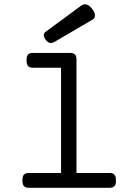

<svg xmlns="http://www.w3.org/2000/svg" viewBox="-20 -892 640 912"><path d="M383.8 -871.6Q400.4 -871.6 416.5 -851.6Q431.2 -832.5 431.2 -818.4Q431.2 -805.7 420.4 -799.3L237.8 -692.4Q229 -687.5 222.2 -687.5Q210.4 -687.5 199.7 -699.7Q188 -712.9 188 -725.1Q188 -734.4 195.8 -740.2L365.7 -865.2Q374.5 -871.6 383.8 -871.6ZM530.8 -35.2Q530.8 -16.1 523.7 -8.1Q516.6 0 500 0H117.2Q100.6 0 93.5 -8.1Q86.4 -16.1 86.4 -35.2Q86.4 -54.2 93.5 -62.3Q100.6 -70.3 117.2 -70.3H270V-570.3H136.7Q120.1 -570.3 113 -578.4Q106 -586.4 106 -605.5Q106 -624.5 113 -632.6Q120.1 -640.6 136.7 -640.6H299.8H312.5Q329.1 -640.6 336.2 -633.1Q343.3 -625.5 343.3 -607.4V-70.3H500Q516.6 -70.3 523.7 -62.3Q530.8 -54.2 530.8 -35.2Z"/></svg>

Font: Courier Prime Code
Style: Regular
Weight: 400
Designer: Alan Dague-Greene
Foundry: Quote-Unquote Apps
Version: Version 3.0318